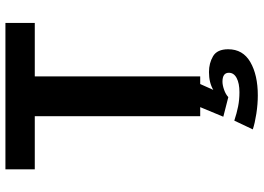

<svg xmlns="http://www.w3.org/2000/svg" viewBox="-148 -592 947 690"><g transform="rotate(-90 325.0 -246.5)"><path d="M253 0V-594.5H62V-700H588V-594.5H396V0ZM327.5 207Q296.5 207 262.2 201.8Q228 196.5 205.5 189L237 122.5Q264 131.5 288 136.2Q312 141 339 141Q371 141 390 131Q409 121 409 103Q409 80 377 80Q364.5 80 348 85.8Q331.5 91.5 321.5 101L251 83L285.5 0H368.5L347.5 47Q373.5 31.5 411.5 31.5Q443.5 31.5 468.5 46.2Q493.5 61 493.5 100.5Q493.5 153.5 447.2 180.2Q401 207 327.5 207Z"/></g></svg>

Font: Trispace SemiBold
Style: Regular
Weight: 600
Designer: Tyler Finck
Foundry: Etcetera Type Company
Version: Version 1.210; ttfautohint (v1.8.3)